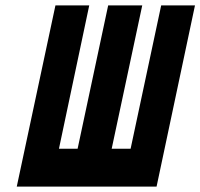

<svg xmlns="http://www.w3.org/2000/svg" viewBox="-20 -690 741 710"><path d="M42 0H559L701 -670H576L463 -140H393L506 -670H380L267 -140H198L310 -670H185Z"/></svg>

Font: LT Wave Mono Black
Style: Italic
Weight: 900
Designer: Daniel Lyons
Version: Version 2.5 (Glyphs App)